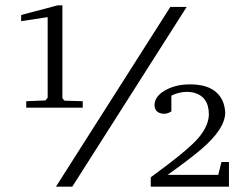

<svg xmlns="http://www.w3.org/2000/svg" viewBox="-20 -697 907 717"><path d="M543 0V-35Q682 -136 721 -182Q759 -227 760 -269Q760 -339 699 -352Q688 -354 676 -354Q646 -353 620 -340V-281Q606 -272 592 -272Q558 -274 557 -304Q557 -341 607 -365Q643 -382 690 -382Q782 -382 811 -321Q820 -300 821 -277Q821 -216 732 -140Q690 -104 606 -44H795L807 -92H835V0ZM59 -618V-641L195 -677H213V-330L221 -321L289 -319V-295H78V-319L150 -322L158 -332V-633ZM189 0 616 -671H677L250 0Z"/></svg>

Font: Khartiya
Style: Regular
Weight: 500
Version: Version 1.0.1